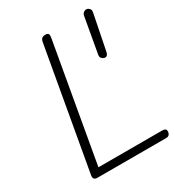

<svg xmlns="http://www.w3.org/2000/svg" viewBox="-219 -1064 1082 1189"><g transform="rotate(-30 322.5 -469.0)"><path d="M123 0Q106.5 0 100.5 -8.2Q94.5 -16.5 96.5 -31L249.5 -895Q252 -911.5 260 -920Q268 -928.5 286.5 -928.5Q304.5 -928.5 308.2 -919.2Q312 -910 308.5 -891L161 -53H614Q632 -53 638.5 -47.5Q645 -42 645 -31.5Q645 -19.5 638 -9.8Q631 0 614 0ZM533 -621Q521.5 -623.5 513.5 -632.8Q505.5 -642 508 -656L553 -910Q555.5 -925 567.2 -932.5Q579 -940 591.5 -937Q598 -935.5 606.5 -926.8Q615 -918 612 -902L561 -646.5Q558.5 -633 551.2 -626Q544 -619 533 -621Z"/></g></svg>

Font: Edu VIC WA NT Hand Pre
Style: Regular
Weight: 400
Designer: Tina and Corey Anderson, Eben Sorkin, Mirko Velimirovic
Foundry: Google for Education
Version: Version 1.000